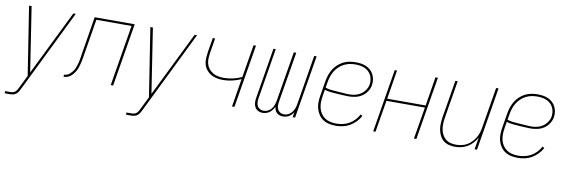

<svg xmlns="http://www.w3.org/2000/svg" viewBox="-53 -936 4607 1559"><g transform="rotate(10 2250.0 -156.5)"><path d="M16 215V197H59Q70 197 81.5 194Q93 191 101.5 182.5Q110 174 115.5 163.5Q121 153 126 143L175 44L87 -520H108L190 13L452 -520H472L143 151Q137 163 130 176Q123 189 112 198.5Q101 208 87 211.5Q73 215 59 215Z M462 0 465 -18Q477 -18 489 -22.5Q501 -27 511 -36Q521 -45 529.5 -55.5Q538 -66 544 -77.5Q550 -89 554 -101Q558 -113 561.5 -125Q565 -137 567.5 -149.5Q570 -162 572 -174Q575 -196 578.5 -217.5Q582 -239 586 -261L628 -520H958L872 0H852L935 -502H645L605 -258Q602 -240 599 -221.5Q596 -203 593 -185Q591 -170 588 -155.5Q585 -141 581 -126Q577 -111 572 -96.5Q567 -82 559.5 -68Q552 -54 542 -41.5Q532 -29 519.5 -19Q507 -9 492 -4.5Q477 0 462 0Z M1016 215V197H1059Q1070 197 1081.5 194Q1093 191 1101.5 182.5Q1110 174 1115.5 163.5Q1121 153 1126 143L1175 44L1087 -520H1108L1190 13L1452 -520H1472L1143 151Q1137 163 1130 176Q1123 189 1112 198.5Q1101 208 1087 211.5Q1073 215 1059 215Z M1852 0 1890 -232Q1854 -216 1816 -207.5Q1778 -199 1741 -199Q1714 -199 1688 -204.5Q1662 -210 1640.5 -223Q1619 -236 1603.5 -256Q1588 -276 1581.5 -301Q1575 -326 1577 -353Q1579 -380 1583 -407L1602 -520H1621L1602 -404Q1598 -380 1596.5 -355Q1595 -330 1601 -307.5Q1607 -285 1621.5 -267Q1636 -249 1655.5 -237.5Q1675 -226 1698.5 -221.5Q1722 -217 1747 -217Q1783 -217 1820.5 -225.5Q1858 -234 1893 -250L1938 -520H1958L1872 0Z M2105 8Q2084 8 2066.5 -1.5Q2049 -11 2040 -28.5Q2031 -46 2030.5 -67Q2030 -88 2034 -108L2102 -520H2121L2053 -105Q2050 -88 2050.5 -71Q2051 -54 2058 -40Q2065 -26 2079.5 -18Q2094 -10 2111 -10Q2129 -10 2146.5 -19Q2164 -28 2175.5 -43Q2187 -58 2193 -76Q2199 -94 2202 -112L2270 -520H2290L2221 -105Q2218 -88 2218.5 -71Q2219 -54 2226 -40Q2233 -26 2247.5 -18Q2262 -10 2279 -10Q2297 -10 2314.5 -19Q2332 -28 2343.5 -43Q2355 -58 2361.5 -76Q2368 -94 2371 -112L2438 -520H2458L2372 0H2352L2359 -43Q2352 -31 2343 -21.5Q2334 -12 2322.5 -5Q2311 2 2298 5Q2285 8 2273 8Q2258 8 2244.5 3.5Q2231 -1 2221.5 -10Q2212 -19 2206.5 -32Q2201 -45 2200 -59Q2193 -45 2183.5 -32Q2174 -19 2161.5 -10Q2149 -1 2134 3.5Q2119 8 2105 8Z M2710 8Q2681 8 2654 2.5Q2627 -3 2604.5 -17.5Q2582 -32 2567 -54Q2552 -76 2544.5 -102Q2537 -128 2537.5 -156.5Q2538 -185 2543 -213L2563 -333Q2567 -359 2575.5 -384Q2584 -409 2598 -432.5Q2612 -456 2632.5 -475Q2653 -494 2677.5 -506.5Q2702 -519 2728 -523.5Q2754 -528 2780 -528Q2803 -528 2825.5 -524.5Q2848 -521 2867.5 -512Q2887 -503 2903 -488.5Q2919 -474 2928.5 -454.5Q2938 -435 2941.5 -413Q2945 -391 2941 -368Q2937 -341 2920.5 -315.5Q2904 -290 2879.5 -274Q2855 -258 2827 -251.5Q2799 -245 2771 -245Q2746 -245 2720.5 -247Q2695 -249 2670 -250Q2645 -251 2620 -254Q2595 -257 2571 -264L2562 -210Q2558 -185 2557.5 -159.5Q2557 -134 2563 -110.5Q2569 -87 2582.5 -67Q2596 -47 2615.5 -34Q2635 -21 2659.5 -15.5Q2684 -10 2710 -10Q2736 -10 2763 -16Q2790 -22 2814.5 -36Q2839 -50 2859 -71Q2879 -92 2892 -117L2908 -108Q2894 -82 2872 -59Q2850 -36 2823.5 -20.5Q2797 -5 2767.5 1.5Q2738 8 2710 8ZM2774 -262Q2798 -262 2822.5 -268Q2847 -274 2868 -288.5Q2889 -303 2903.5 -325Q2918 -347 2922 -370Q2925 -391 2922 -410.5Q2919 -430 2910.5 -446.5Q2902 -463 2888 -476Q2874 -489 2856.5 -496.5Q2839 -504 2819.5 -507Q2800 -510 2780 -510Q2756 -510 2732.5 -505.5Q2709 -501 2686.5 -489.5Q2664 -478 2645.5 -460.5Q2627 -443 2614 -421.5Q2601 -400 2593.5 -377Q2586 -354 2582 -330L2574 -282Q2597 -275 2622 -272Q2647 -269 2672.5 -268Q2698 -267 2723 -264.5Q2748 -262 2774 -262Z M3016 0 3102 -520H3121L3082 -281H3399L3438 -520H3458L3372 0H3352L3396 -263H3079L3035 0Z M3691 8Q3664 8 3639 1.5Q3614 -5 3595 -21Q3576 -37 3564.5 -60Q3553 -83 3548.5 -108Q3544 -133 3545.5 -159.5Q3547 -186 3551 -213L3602 -520H3621L3570 -210Q3566 -186 3565 -162Q3564 -138 3568 -115Q3572 -92 3582.5 -71.5Q3593 -51 3610 -36.5Q3627 -22 3650 -16Q3673 -10 3697 -10Q3719 -10 3742.5 -15Q3766 -20 3787 -32Q3808 -44 3825 -62Q3842 -80 3854 -100.5Q3866 -121 3873 -143.5Q3880 -166 3883 -189L3938 -520H3958L3872 0H3852L3869 -100Q3856 -75 3837 -54Q3818 -33 3794 -18.5Q3770 -4 3743.5 2Q3717 8 3691 8Z M4210 8Q4181 8 4154 2.5Q4127 -3 4104.5 -17.5Q4082 -32 4067 -54Q4052 -76 4044.5 -102Q4037 -128 4037.5 -156.5Q4038 -185 4043 -213L4063 -333Q4067 -359 4075.5 -384Q4084 -409 4098 -432.5Q4112 -456 4132.5 -475Q4153 -494 4177.5 -506.5Q4202 -519 4228 -523.5Q4254 -528 4280 -528Q4303 -528 4325.5 -524.5Q4348 -521 4367.5 -512Q4387 -503 4403 -488.5Q4419 -474 4428.5 -454.5Q4438 -435 4441.5 -413Q4445 -391 4441 -368Q4437 -341 4420.5 -315.5Q4404 -290 4379.5 -274Q4355 -258 4327 -251.5Q4299 -245 4271 -245Q4246 -245 4220.5 -247Q4195 -249 4170 -250Q4145 -251 4120 -254Q4095 -257 4071 -264L4062 -210Q4058 -185 4057.5 -159.5Q4057 -134 4063 -110.5Q4069 -87 4082.5 -67Q4096 -47 4115.5 -34Q4135 -21 4159.5 -15.5Q4184 -10 4210 -10Q4236 -10 4263 -16Q4290 -22 4314.5 -36Q4339 -50 4359 -71Q4379 -92 4392 -117L4408 -108Q4394 -82 4372 -59Q4350 -36 4323.5 -20.5Q4297 -5 4267.5 1.5Q4238 8 4210 8ZM4274 -262Q4298 -262 4322.5 -268Q4347 -274 4368 -288.5Q4389 -303 4403.5 -325Q4418 -347 4422 -370Q4425 -391 4422 -410.5Q4419 -430 4410.5 -446.5Q4402 -463 4388 -476Q4374 -489 4356.5 -496.5Q4339 -504 4319.5 -507Q4300 -510 4280 -510Q4256 -510 4232.5 -505.5Q4209 -501 4186.5 -489.5Q4164 -478 4145.5 -460.5Q4127 -443 4114 -421.5Q4101 -400 4093.5 -377Q4086 -354 4082 -330L4074 -282Q4097 -275 4122 -272Q4147 -269 4172.5 -268Q4198 -267 4223 -264.5Q4248 -262 4274 -262Z"/></g></svg>

Font: Iosevka SS04 Thin
Style: Italic
Weight: 100
Italic angle: -9°
Monospace: yes
Designer: Belleve Invis
Foundry: Belleve Invis
Version: Version 19.0.0; ttfautohint (v1.8.4)